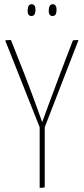

<svg xmlns="http://www.w3.org/2000/svg" viewBox="-20 -890 397 910"><path d="M128 -814C142 -814 147 -823 148 -840C149 -859 143 -870 130 -870C118 -870 112 -861 111 -842C110 -825 115 -815 128 -814ZM228 -814C242 -814 247 -823 248 -840C249 -859 243 -870 230 -870C218 -870 212 -861 211 -842C210 -825 215 -815 228 -814ZM352 -700C327 -700 326 -700 324 -695L269 -551C233 -457 180 -311 180 -311C180 -311 128 -458 91 -551L32 -700C5 -700 4 -700 6 -695L168 -287V0C192 0 192 0 192 -10V-287Z"/></svg>

Font: Yanone Kaffeesatz Extra Light
Style: Regular
Weight: 200
Designer: Yanone (Cyrillic: Daniel Pouzeot & Huerta Tipografica)
Foundry: Yanone
Version: Version 1.100;PS 001.100;hotconv 1.0.70;makeotf.lib2.5.58329